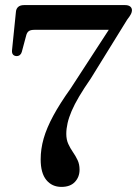

<svg xmlns="http://www.w3.org/2000/svg" viewBox="-20 -720 538 753"><path d="M415 -616 432.5 -603H114.5Q100 -603 92.8 -597.8Q85.5 -592.5 82.5 -580L65.5 -516.5Q63.5 -509 58.2 -504.5Q53 -500 44.5 -500Q36 -500.5 31.2 -505.8Q26.5 -511 27 -521.5L42.5 -674Q43.5 -686 51.5 -693Q59.5 -700 74 -700H471Q483.5 -700 490.5 -694.5Q497.5 -689 497.5 -679.5Q497.5 -673 493.8 -665.2Q490 -657.5 478.5 -642.5L336 -412Q309 -373 290.5 -341.8Q272 -310.5 261 -284.8Q250 -259 245 -237Q240 -215 240 -195Q240 -172.5 247.8 -155.5Q255.5 -138.5 266 -123.5Q276.5 -108.5 284.2 -92.2Q292 -76 292 -54.5Q292 -26 273.8 -6.5Q255.5 13 221 13Q184 13 161.8 -14Q139.5 -41 139.5 -95Q139.5 -135.5 151.2 -176.8Q163 -218 188.8 -265.8Q214.5 -313.5 257 -373Z"/></svg>

Font: Fraunces 48pt
Style: Regular
Weight: 400
Version: Version 1.000;[b76b70a41]